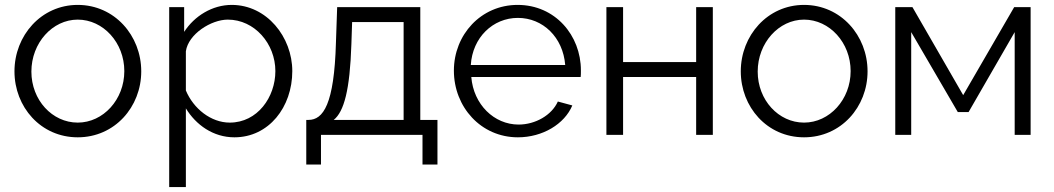

<svg xmlns="http://www.w3.org/2000/svg" viewBox="-20 -550 4298 783"><path d="M39 -259C39 -114 146 10 297 10C448 10 556 -114 556 -259C556 -405 447 -530 297 -530C148 -530 39 -405 39 -259ZM297 -50C193 -50 108 -142 108 -258C108 -375 194 -470 297 -470C401 -470 487 -376 487 -260C487 -144 401 -50 297 -50Z M738 -108C779 -41 849 10 936 10C1076 10 1172 -113 1172 -260C1172 -399 1068 -530 925 -530C846 -530 773 -485 731 -420V-521H670V213H738ZM1103 -260C1103 -154 1030 -50 917 -50C840 -50 769 -107 738 -181V-341C748 -411 841 -470 909 -470C1018 -470 1103 -372 1103 -260Z M1229 121H1289V0H1703V121H1764V-61H1694V-521H1355L1350 -376C1343 -124 1298 -61 1238 -61H1229ZM1341 -61C1383 -95 1407 -183 1413 -370L1416 -460H1626V-61Z M2092 10C2193 10 2282 -44 2314 -120L2255 -136C2230 -80 2163 -42 2095 -42C1995 -42 1911 -124 1902 -236H2348C2349 -241 2349 -252 2349 -263C2349 -406 2244 -530 2091 -530C1941 -530 1831 -408 1831 -262C1831 -114 1941 10 2092 10ZM1900 -285C1907 -397 1990 -477 2092 -477C2194 -477 2276 -398 2285 -285Z M2453 0H2521V-236H2819V0H2887V-521H2819V-297H2521V-521H2453Z M3001 -259C3001 -114 3108 10 3259 10C3410 10 3518 -114 3518 -259C3518 -405 3409 -530 3259 -530C3110 -530 3001 -405 3001 -259ZM3259 -50C3155 -50 3070 -142 3070 -258C3070 -375 3156 -470 3259 -470C3363 -470 3449 -376 3449 -260C3449 -144 3363 -50 3259 -50Z M3631 0H3696V-419L3886 -93H3930L4118 -419V0H4183V-521H4116L3908 -162L3701 -521H3631Z"/></svg>

Font: FIGSv2-sans-serif
Style: Regular
Weight: 400
Designer: Matt McInerney, Pablo Impallari, Rodrigo Fuenzalida,Mirko Velimirovic
Foundry: Matt McInerney, Pablo Impallari, Rodrigo Fuenzalida
Version: Version 4.021;hotconv 1.0.109;makeotfexe 2.5.65596